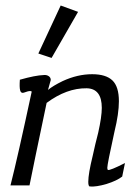

<svg xmlns="http://www.w3.org/2000/svg" viewBox="-20 -672 483 696"><path d="M433 -81 423 -32Q404 -17 366 -5Q328 6 306 4Q300 4 300 -13Q300 -42 316 -107Q319 -121 325.5 -149Q332 -177 336 -191Q349 -249 349 -281Q349 -351 294 -352Q222 -353 149 -299Q100 -66 87 0H18Q44 -102 95 -340Q93 -342 89 -342Q82 -342 66 -336Q56 -333 53 -344.5Q50 -356 52 -383Q108 -399 139 -400Q149 -401 156.5 -396Q164 -391 164 -382L154 -346Q172 -361 207 -378Q261 -403 314 -403Q364 -403 387.5 -380.5Q411 -358 411 -305Q411 -260 395 -195Q369 -77 369 -64Q369 -58 371 -56Q378 -53 433 -81ZM200 -652 263 -629 167 -462 119 -478Z"/></svg>

Font: GFS Neohellenic Rg
Style: Italic
Weight: 400
Italic angle: -12°
Designer: Takis Katsoulidis and George D. Matthiopoulos
Foundry: Takis Katsoulidis and George D. Matthiopoulos
Version: Version 1.0